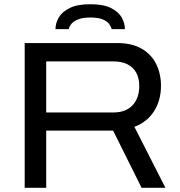

<svg xmlns="http://www.w3.org/2000/svg" viewBox="-20 -890 855 910"><path d="M97 0V-686H535Q605 -686 651 -659.5Q697 -633 720 -587Q743 -541 743 -483Q743 -415 710.5 -363.5Q678 -312 617 -289L764 0H651L516 -271H199V0ZM199 -357H518Q576 -357 608 -391Q640 -425 640 -482Q640 -519 626 -545Q612 -571 584.5 -585Q557 -599 518 -599H199ZM243 -752Q243 -780 258.5 -807Q274 -834 310.5 -852Q347 -870 408 -870Q470 -870 506 -852Q542 -834 557 -807Q572 -780 572 -752H509Q507 -763 497.5 -776Q488 -789 467 -798Q446 -807 408 -807Q372 -807 350 -798Q328 -789 318 -776.5Q308 -764 306 -752Z"/></svg>

Font: Archivo SemiExpanded
Style: Regular
Weight: 400
Width: 6
Designer: Hector Gatti
Foundry: Omnibus-Type
Version: Version 2.001